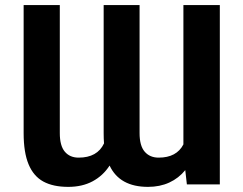

<svg xmlns="http://www.w3.org/2000/svg" viewBox="-20 -727 959 757"><path d="M73.2 -707H215.8V-202.1Q215.8 -152.3 235.6 -128.9Q255.4 -105.5 290 -105.5Q363.8 -105.5 390.1 -161.6Q388.7 -180.7 388.7 -202.1V-707H530.3V-202.1Q530.3 -152.3 550.5 -128.9Q570.8 -105.5 605.5 -105.5Q676.3 -105.5 703.1 -157.7V-707H846.7V0H716.8L710.4 -56.2Q684.6 -24.4 647.5 -7.3Q610.4 9.8 563.5 9.8Q451.7 9.8 412.1 -74.2Q386.2 -34.2 345.2 -12.2Q304.2 9.8 249 9.8Q189.5 9.8 150.9 -11.2Q112.3 -32.2 92.8 -78.9Q73.2 -125.5 73.2 -202.1Z"/></svg>

Font: Pretendard Std
Style: Bold
Weight: 700
Designer: Base glyphs from Inter by Rasmus Andersson; Hangeul glyphs from Noto Sans CJK(Source Han Sans) by Jang Soo-young and Kan
Foundry: Kil Hyung-jin
Version: Version 1.309